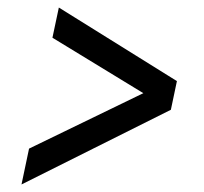

<svg xmlns="http://www.w3.org/2000/svg" viewBox="-20 -544 540 509"><path d="M37 -55 57 -150 360 -297 119 -444 136 -524 449 -329 433 -253Z"/></svg>

Font: Radio Canada Condensed
Style: Italic
Weight: 400
Width: 3
Italic angle: -12°
Designer: Charles Daoud, Etienne Aubert Bonn, Alexandre Saumier Demers, Jacques Le Bailly
Foundry: Radio-Canada
Version: Version 2.104; ttfautohint (v1.8.4.7-5d5b);gftools[0.9.28.de